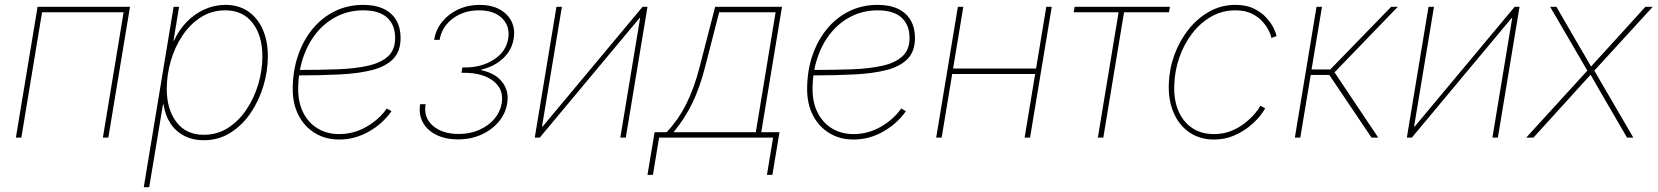

<svg xmlns="http://www.w3.org/2000/svg" viewBox="-20 -567 6829 791"><path d="M515.6 -539.1 426.3 0H403.8L489.3 -516.6H153.3L67.9 0H45.4L134.8 -539.1Z M572.3 204.1 695.3 -539.1H717.8L694.8 -399.4H696.8Q717.3 -444.3 750 -477.5Q782.7 -510.7 823.5 -528.8Q864.3 -546.9 908.7 -546.9Q963.4 -546.9 1002.4 -520Q1041.5 -493.2 1062.5 -445.6Q1083.5 -397.9 1083.5 -335Q1083.5 -274.4 1065.2 -213.1Q1046.9 -151.9 1012.5 -101.3Q978 -50.8 929.2 -20Q880.4 10.7 819.3 10.7Q773.9 10.7 738.8 -7.6Q703.6 -25.9 681.9 -59.1Q660.2 -92.3 653.8 -136.7H651.4L594.7 204.1ZM819.8 -11.7Q875.5 -11.7 919.9 -40.5Q964.4 -69.3 995.8 -116.5Q1027.3 -163.6 1044.2 -220.7Q1061 -277.8 1061 -334.5Q1061 -419.9 1020.8 -472.2Q980.5 -524.4 908.2 -524.4Q852.1 -524.4 807.4 -495.8Q762.7 -467.3 731.2 -419.7Q699.7 -372.1 683.3 -314.9Q667 -257.8 667 -200.7Q667 -116.7 706.8 -64.2Q746.6 -11.7 819.8 -11.7Z M1377.4 7.8Q1320.8 7.8 1277.6 -18.6Q1234.4 -44.9 1210.2 -91.6Q1186 -138.2 1186 -199.2Q1186 -273.4 1207.3 -336.7Q1228.5 -399.9 1267.3 -447.3Q1306.2 -494.6 1359.4 -520.8Q1412.6 -546.9 1476.6 -546.9Q1526.9 -546.9 1561 -530.3Q1595.2 -513.7 1612.8 -483.2Q1630.4 -452.6 1630.4 -411.1Q1630.4 -356 1600.3 -324.7Q1570.3 -293.5 1514.4 -278.8Q1458.5 -264.2 1379.9 -260.3Q1301.3 -256.3 1204.6 -256.3V-278.8Q1295.4 -278.8 1369.6 -281.5Q1443.8 -284.2 1497.1 -296.4Q1550.3 -308.6 1579.1 -335.4Q1607.9 -362.3 1607.9 -410.2Q1607.9 -464.4 1575 -494.4Q1542 -524.4 1476.6 -524.4Q1418 -524.4 1368.7 -499.8Q1319.3 -475.1 1283.7 -431.2Q1248 -387.2 1228.3 -327.9Q1208.5 -268.6 1208.5 -199.2Q1208.5 -143.6 1229.7 -102.1Q1251 -60.5 1289.1 -37.6Q1327.1 -14.6 1377.4 -14.6Q1436.5 -14.6 1488.8 -44.2Q1541 -73.7 1573.7 -120.1L1592.8 -108.9Q1557.6 -58.1 1500 -25.1Q1442.4 7.8 1377.4 7.8Z M1866.7 7.3Q1815.9 7.3 1778.1 -11.2Q1740.2 -29.8 1722.2 -62.7Q1704.1 -95.7 1710.9 -137.7H1733.4Q1724.1 -83 1763.2 -49.1Q1802.2 -15.1 1869.6 -15.1Q1916.5 -15.1 1954.6 -32Q1992.7 -48.8 2016.8 -77.4Q2041 -106 2046.9 -141.1Q2056.6 -198.2 2013.2 -232.7Q1969.7 -267.1 1892.1 -267.1H1881.3L1884.8 -289.1H1895.5Q1964.4 -289.1 2014.6 -321.5Q2064.9 -354 2073.7 -407.7Q2082 -458.5 2048.8 -491.5Q2015.6 -524.4 1953.1 -524.4Q1891.1 -524.4 1845.9 -491Q1800.8 -457.5 1791 -402.8H1768.6Q1775.4 -445.3 1802 -477.8Q1828.6 -510.3 1868.7 -528.6Q1908.7 -546.9 1956.5 -546.9Q2003.9 -546.9 2037.6 -528.8Q2071.3 -510.7 2087.2 -479.2Q2103 -447.8 2096.2 -407.7Q2088.9 -360.8 2053 -326.9Q2017.1 -293 1963.4 -280.3L1962.4 -277.8Q2020 -266.1 2049.1 -229Q2078.1 -191.9 2069.3 -140.1Q2062.5 -98.6 2034.4 -65.2Q2006.3 -31.7 1962.9 -12.2Q1919.4 7.3 1866.7 7.3Z M2558.1 0H2535.6L2617.2 -493.2H2615.2L2203.6 0H2183.1L2272.5 -539.1H2294.9L2212.9 -45.4H2215.3L2627.4 -539.1H2647.5Z M2647.5 153.3 2676.8 -22.5H2726.6Q2750 -47.4 2770 -75.9Q2790 -104.5 2806.9 -137.9Q2823.7 -171.4 2837.6 -210Q2851.6 -248.5 2862.8 -293L2926.3 -539.1H3201.7L3116.2 -22.5H3191.4L3162.1 153.3H3139.6L3165 0H2695.3L2669.9 153.3ZM2754.9 -22.5H3093.8L3175.3 -516.6H2942.9L2885.3 -293Q2863.3 -206.1 2832 -141.8Q2800.8 -77.6 2754.9 -22.5Z M3496.6 7.8Q3439.9 7.8 3396.7 -18.6Q3353.5 -44.9 3329.3 -91.6Q3305.2 -138.2 3305.2 -199.2Q3305.2 -273.4 3326.4 -336.7Q3347.7 -399.9 3386.5 -447.3Q3425.3 -494.6 3478.5 -520.8Q3531.7 -546.9 3595.7 -546.9Q3646 -546.9 3680.2 -530.3Q3714.4 -513.7 3731.9 -483.2Q3749.5 -452.6 3749.5 -411.1Q3749.5 -356 3719.5 -324.7Q3689.5 -293.5 3633.5 -278.8Q3577.6 -264.2 3499 -260.3Q3420.4 -256.3 3323.7 -256.3V-278.8Q3414.6 -278.8 3488.8 -281.5Q3563 -284.2 3616.2 -296.4Q3669.4 -308.6 3698.2 -335.4Q3727.1 -362.3 3727.1 -410.2Q3727.1 -464.4 3694.1 -494.4Q3661.1 -524.4 3595.7 -524.4Q3537.1 -524.4 3487.8 -499.8Q3438.5 -475.1 3402.8 -431.2Q3367.2 -387.2 3347.4 -327.9Q3327.6 -268.6 3327.6 -199.2Q3327.6 -143.6 3348.9 -102.1Q3370.1 -60.5 3408.2 -37.6Q3446.3 -14.6 3496.6 -14.6Q3555.7 -14.6 3607.9 -44.2Q3660.2 -73.7 3692.9 -120.1L3711.9 -108.9Q3676.8 -58.1 3619.1 -25.1Q3561.5 7.8 3496.6 7.8Z M4259.3 -284.7 4255.4 -262.2H3895L3898.9 -284.7ZM3948.7 -539.1 3859.4 0H3836.9L3926.3 -539.1ZM4313 -539.1 4223.6 0H4201.2L4290.5 -539.1Z M4502.9 0 4588.4 -516.6H4403.3L4407.2 -539.1H4799.8L4795.9 -516.6H4610.8L4525.4 0Z M4981.4 7.8Q4922.9 7.8 4879.9 -21.7Q4836.9 -51.3 4814.7 -103.5Q4792.5 -155.8 4795.4 -222.7Q4797.4 -284.2 4818.8 -342.3Q4840.3 -400.4 4877.2 -446.5Q4914.1 -492.7 4963.1 -519.8Q5012.2 -546.9 5069.8 -546.9Q5114.7 -546.9 5146 -531.5Q5177.2 -516.1 5197.3 -493.9Q5217.3 -471.7 5227.3 -450.7Q5237.3 -429.7 5238.8 -418L5217.8 -410.6Q5216.3 -421.4 5207.3 -440.2Q5198.2 -459 5180.9 -478.5Q5163.6 -498 5136.2 -511.2Q5108.9 -524.4 5069.8 -524.4Q5015.1 -524.4 4970 -498.5Q4924.8 -472.7 4891.4 -429Q4857.9 -385.3 4838.9 -330.8Q4819.8 -276.4 4817.9 -219.2Q4814.9 -157.7 4834.2 -111.6Q4853.5 -65.4 4891.1 -40Q4928.7 -14.6 4981.4 -14.6Q5021 -14.6 5054 -28.3Q5086.9 -42 5111.6 -62.3Q5136.2 -82.5 5151.9 -101.6Q5167.5 -120.6 5172.4 -131.3L5191.9 -121.1Q5187 -109.4 5169.9 -88.1Q5152.8 -66.9 5125.5 -44.9Q5098.1 -22.9 5061.8 -7.6Q5025.4 7.8 4981.4 7.8Z M5314.5 0 5403.8 -539.1H5426.3L5383.3 -280.8H5460.4L5711.4 -539.1H5738.8L5478 -269L5658.2 0H5630.4L5456.5 -258.3H5379.9L5336.9 0Z M6150.9 0H6128.4L6210 -493.2H6208L5796.4 0H5775.9L5865.2 -539.1H5887.7L5805.7 -45.4H5808.1L6220.2 -539.1H6240.2Z M6267.6 0 6526.9 -284.2 6524.4 -267.6 6366.2 -539.1H6392.1L6479 -388.7Q6494.6 -363.3 6509.3 -337.2Q6523.9 -311 6539.1 -285.2H6527.8Q6551.8 -311 6575 -337.2Q6598.1 -363.3 6622.1 -388.7L6758.8 -539.1H6789.1L6540.5 -267.6L6543.5 -284.2L6709 0H6683.1L6582.5 -172.9Q6568.4 -196.8 6555.4 -220Q6542.5 -243.2 6528.8 -266.6H6540Q6518.1 -243.2 6497.1 -220Q6476.1 -196.8 6454.6 -172.9L6297.4 0Z"/></svg>

Font: Inter 18pt Thin
Style: Italic
Weight: 250
Italic angle: -9.3988°
Version: Version 4.001;git-66647c0bb